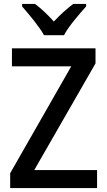

<svg xmlns="http://www.w3.org/2000/svg" viewBox="-20 -961 546 981"><path d="M205 -781H307C330 -826 386 -890 420 -928V-941H354C320 -915 290 -888 255 -851C224 -886 190 -918 159 -941H93V-928C128 -888 181 -825 205 -781ZM476 0V-92H155L468 -637V-714H41V-622H344L32 -76V0Z"/></svg>

Font: Noto Sans Lao Looped SemiCondensed Medium
Style: Regular
Weight: 500
Width: 4
Designer: Mark Frömberg, Ben Mitchell
Foundry: The Fontpad Ltd
Version: Version 1.002